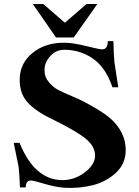

<svg xmlns="http://www.w3.org/2000/svg" viewBox="-20 -917 692 953"><path d="M463 -897 346 -731H258L143 -897H195L302 -804L409 -897ZM604 -172Q604 -104 555 -59Q506 -14 439.5 2.5Q373 19 301 15Q256 12 201 -4.5Q146 -21 134 -21Q108 -21 108 13H79Q77 -51 72 -91L48 -208H77Q151 -26 286 -23Q348 -22 399 -60Q450 -98 452 -142Q453 -188 408.5 -226Q364 -264 242 -324Q155 -365 115 -411Q75 -457 78 -529Q81 -606 143 -655.5Q205 -705 298 -705Q340 -705 407 -688.5Q474 -672 487 -672Q515 -672 515 -713H543Q544 -649 548 -608L567 -484H538Q505 -582 441.5 -626Q378 -670 298 -670Q258 -670 229 -638Q200 -606 201 -567Q201 -534 223.5 -508Q246 -482 271 -469.5Q296 -457 338.5 -439Q381 -421 399 -411Q491 -362 527 -330Q604 -262 604 -172Z"/></svg>

Font: GFS Artemisia
Style: Bold
Weight: 700
Designer: Designed by Takis Katsoulidis.
Foundry: Designed by Takis Katsoulidis.
Version: Version 1.0